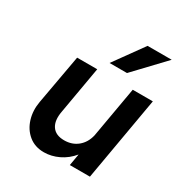

<svg xmlns="http://www.w3.org/2000/svg" viewBox="-174 -859 935 993"><g transform="rotate(30 293.5 -362.5)"><path d="M564 -735 398 -560H294L420 -735ZM206 -219Q195 -161 217 -128.5Q239 -96 290 -96Q337 -96 370 -123Q403 -150 414 -197L467 -500H587L500 0H380L392 -70Q360 -31 317 -10.5Q274 10 230 10Q176 10 139 -20.5Q102 -51 87 -100Q72 -149 82 -205L135 -500H255Z"/></g></svg>

Font: Overused Grotesk SemiBold
Style: Italic
Weight: 600
Italic angle: -10°
Version: Version 0.003